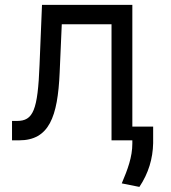

<svg xmlns="http://www.w3.org/2000/svg" viewBox="-20 -565 689 773"><path d="M28.4 0H56.8C177.6 0 212.4 -93.8 220.2 -272.7L228.7 -467.3H429V0H512.8V12.8C512.8 66.8 494.3 116.5 470.2 173.3L541.2 187.5C578.1 132.1 595.2 73.9 596.6 11.4V-55.4H512.8V-545.5H149.1L139.2 -304C132.1 -120.7 113.6 -78.1 48.3 -78.1H28.4Z"/></svg>

Font: Magic Ui Pro
Style: Regular
Weight: 400
Designer: Stefan Endress, Andreas Faust
Version: Version 1.000;FEAKit 1.0